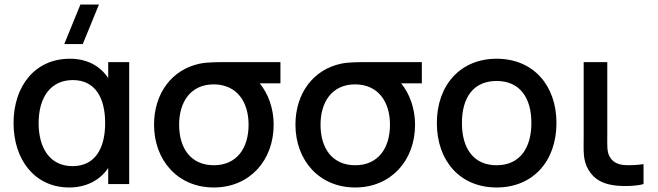

<svg xmlns="http://www.w3.org/2000/svg" viewBox="-20 -815 2912 850"><path d="M264.5 -620H346.5L418 -795H336ZM286.5 15C361.5 15 423 -17 459 -71.5V0H552V-540H459V-469.5C423.5 -523.5 364.5 -555 289.5 -555C134.5 -555 40 -433.5 40 -270C40 -108.5 133.5 15 286.5 15ZM301 -79.5C198 -79.5 151 -164 151 -269.5C151 -384.5 204.5 -460.5 302.5 -460.5C401 -460.5 445.5 -382.5 445.5 -270.5C445.5 -158.5 401.5 -79.5 301 -79.5Z M926.5 15C1085 15 1191.5 -104.5 1191.5 -263C1191.5 -336 1167 -400.5 1130 -446H1221.5V-540H993C939.5 -540 896.5 -540 863.5 -533C740 -506.5 662 -401 662 -263C662 -105.5 767 15 926.5 15ZM926.5 -83.5C827 -83.5 773 -156 773 -263C773 -362 822.5 -441.5 926.5 -441.5C1027.5 -441 1080.5 -365.5 1080.5 -263C1080.5 -159.5 1028.5 -83.5 926.5 -83.5Z M1552.5 15C1711 15 1817.5 -104.5 1817.5 -263C1817.5 -336 1793 -400.5 1756 -446H1847.5V-540H1619C1565.5 -540 1522.5 -540 1489.5 -533C1366 -506.5 1288 -401 1288 -263C1288 -105.5 1393 15 1552.5 15ZM1552.5 -83.5C1453 -83.5 1399 -156 1399 -263C1399 -362 1448.5 -441.5 1552.5 -441.5C1653.5 -441 1706.5 -365.5 1706.5 -263C1706.5 -159.5 1654.5 -83.5 1552.5 -83.5Z M2178.5 15C2339.5 15 2443.5 -101.5 2443.5 -270.5C2443.5 -437.5 2340.5 -555 2178.5 -555C2019.5 -555 1914 -439.5 1914 -270.5C1914 -103 2016.5 15 2178.5 15ZM2178.5 -83.5C2077.5 -83.5 2025 -156.5 2025 -270.5C2025 -380.5 2073.5 -456.5 2178.5 -456.5C2280.5 -456.5 2332.5 -383.5 2332.5 -270.5C2332.5 -160 2281.5 -83.5 2178.5 -83.5Z M2692 4.5C2728.5 10.5 2790.5 10.5 2829 0V-88.5C2801 -84 2768 -82.5 2740.5 -84.5C2716 -87.5 2693 -96.5 2679.5 -120.5C2666 -143.5 2668.5 -172.5 2668.5 -217.5V-540H2564V-212.5C2564 -148 2559.5 -106.5 2585 -63.5C2612 -18 2651 -2.5 2692 4.5Z"/></svg>

Font: Manrope SemiBold
Style: Regular
Weight: 600
Designer: Mikhail Sharanda
Foundry: Mikhail Sharanda
Version: Version 4.505